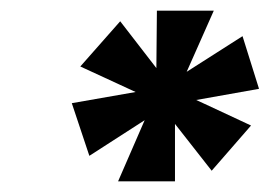

<svg xmlns="http://www.w3.org/2000/svg" viewBox="-20 -760 507 361"><path d="M202 -419 252 -534 148 -467 115 -566 235 -587 131 -635 206 -720 274 -632 275 -740H382L331 -625L436 -692L467 -593L349 -572L452 -524L378 -439L309 -527V-419Z"/></svg>

Font: Instrument Sans SemiBold
Style: Italic
Weight: 600
Italic angle: -13°
Designer: Rodrigo Fuenzalida
Foundry: fragTYPE
Version: Version 1.000;gftools[0.9.28]